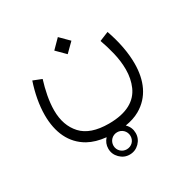

<svg xmlns="http://www.w3.org/2000/svg" viewBox="-166 -521 994 1020"><g transform="rotate(-30 331.0 -11.0)"><path d="M329.1 157.2C253.4 157.2 198.2 138.2 163.6 100.6C128.9 63 111.3 13.2 111.3 -48.8C111.3 -106 124.5 -167.5 142.1 -224.6L90.3 -245.1C68.8 -181.2 55.7 -113.8 55.7 -51.8C55.7 53.7 92.8 136.7 173.3 182.1C203.1 198.7 239.3 209 281.7 213.4C266.6 229.5 258.8 249 258.8 271C258.8 293.9 267.1 313.5 283.7 330.1C300.3 346.7 319.8 355 342.8 355C365.7 355 385.7 346.7 402.3 330.1C418.5 313.5 426.8 293.9 426.8 271C426.8 248 418.5 228 402.3 211.9L400.9 210.4C434.6 205.1 463.9 195.3 488.8 181.2C570.3 134.8 606.4 50.8 606.4 -52.2C606.4 -118.7 592.3 -192.4 565.4 -268.6L509.3 -245.6C519.5 -217.3 529.3 -185.5 537.6 -150.9C545.9 -116.2 550.3 -81.5 550.3 -47.9C550.3 -10.3 543.5 23.9 529.8 55.2C502.4 117.2 440.4 157.2 329.1 157.2ZM290.5 271C290.5 241.7 313.5 218.3 342.8 218.3C372.1 218.3 395 241.7 395 271C395 300.3 372.1 322.8 342.8 322.8C314 322.8 290.5 300.3 290.5 271ZM271 -324.2 323.2 -272 376 -324.2 323.2 -377Z"/></g></svg>

Font: Vazirmatn ExtraLight
Style: Regular
Weight: 200
Designer: Saber Rastikerdar
Foundry: Saber Rastikerdar
Version: Version 33.003